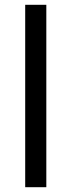

<svg xmlns="http://www.w3.org/2000/svg" viewBox="-20 -780 298 800"><path d="M173 0H85V-760H173Z"/></svg>

Font: Noto Sans IKEA
Style: Regular
Weight: 400
Designer: Monotype Design Team
Foundry: Monotype Imaging Inc.
Version: Version 2.001